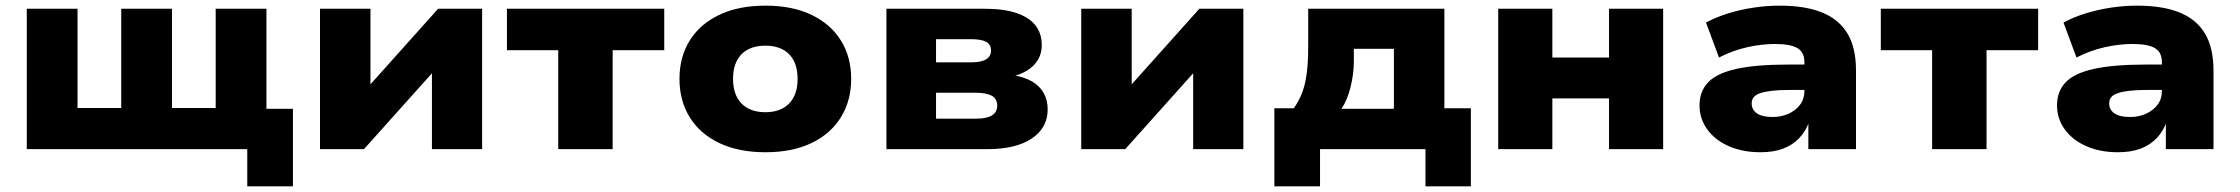

<svg xmlns="http://www.w3.org/2000/svg" viewBox="-20 -529 7946 681"><path d="M857 132V0H75V-498H255V-146H410V-498H590V-146H745V-498H925V-143H1019V132Z M1115 0V-498H1294V-192H1260L1534 -498H1690V0H1512V-307H1546L1271 0Z M1960 0V-351H1778V-498H2336V-351H2153V0Z M2695 11Q2600 11 2531.5 -21.5Q2463 -54 2426.5 -113Q2390 -172 2390 -249Q2390 -327 2426.5 -385.5Q2463 -444 2531.5 -476.5Q2600 -509 2695 -509Q2790 -509 2858 -476.5Q2926 -444 2962.5 -385.5Q2999 -327 2999 -249Q2999 -172 2962.5 -113Q2926 -54 2858 -21.5Q2790 11 2695 11ZM2695 -131Q2749 -131 2779 -162Q2809 -193 2809 -249Q2809 -306 2779 -336.5Q2749 -367 2695 -367Q2640 -367 2610 -336.5Q2580 -306 2580 -249Q2580 -193 2610 -162Q2640 -131 2695 -131Z M3124 0V-498H3470Q3541 -498 3586 -482.5Q3631 -467 3653 -438.5Q3675 -410 3675 -369Q3675 -327 3647 -298Q3619 -269 3567 -257L3570 -263Q3614 -256 3641.5 -239.5Q3669 -223 3682.5 -198Q3696 -173 3696 -141Q3696 -76 3640 -38Q3584 0 3482 0ZM3300 -108H3441Q3479 -108 3498 -119.5Q3517 -131 3517 -154Q3517 -179 3497.5 -189.5Q3478 -200 3441 -200H3300ZM3300 -308H3426Q3460 -308 3477.5 -318.5Q3495 -329 3495 -350Q3495 -371 3478 -380.5Q3461 -390 3425 -390H3300Z M3815 0V-498H3994V-192H3960L4234 -498H4390V0H4212V-307H4246L3971 0Z M4500 132V-145H4569Q4588 -172 4599 -201.5Q4610 -231 4615 -270.5Q4620 -310 4620 -364V-498H5103V-145H5197V132H5036V0H4662V132ZM4738 -143H4924V-356H4782V-314Q4782 -268 4770.5 -221Q4759 -174 4738 -143Z M5294 0V-498H5486V-325H5687V-498H5879V0H5687V-180H5486V0Z M6224 11Q6161 11 6112 -10.5Q6063 -32 6035.5 -70Q6008 -108 6008 -155Q6008 -205 6038.5 -237Q6069 -269 6138 -284.5Q6207 -300 6323 -300H6401V-210H6327Q6291 -210 6265 -207Q6239 -204 6223 -198.5Q6207 -193 6200 -184Q6193 -175 6193 -162Q6193 -140 6211.5 -127Q6230 -114 6267 -114Q6298 -114 6323.5 -125.5Q6349 -137 6364.5 -157.5Q6380 -178 6380 -206V-308Q6380 -344 6355 -358.5Q6330 -373 6276 -373Q6228 -373 6177 -361.5Q6126 -350 6077 -325L6031 -449Q6066 -468 6109.5 -481.5Q6153 -495 6200 -502Q6247 -509 6292 -509Q6382 -509 6442 -485Q6502 -461 6532.5 -410.5Q6563 -360 6563 -279V0H6394V-98H6397Q6385 -64 6362 -39.5Q6339 -15 6305 -2Q6271 11 6224 11Z M6833 0V-351H6651V-498H7209V-351H7026V0Z M7492 11Q7429 11 7380 -10.5Q7331 -32 7303.5 -70Q7276 -108 7276 -155Q7276 -205 7306.5 -237Q7337 -269 7406 -284.5Q7475 -300 7591 -300H7669V-210H7595Q7559 -210 7533 -207Q7507 -204 7491 -198.5Q7475 -193 7468 -184Q7461 -175 7461 -162Q7461 -140 7479.5 -127Q7498 -114 7535 -114Q7566 -114 7591.5 -125.5Q7617 -137 7632.5 -157.5Q7648 -178 7648 -206V-308Q7648 -344 7623 -358.5Q7598 -373 7544 -373Q7496 -373 7445 -361.5Q7394 -350 7345 -325L7299 -449Q7334 -468 7377.5 -481.5Q7421 -495 7468 -502Q7515 -509 7560 -509Q7650 -509 7710 -485Q7770 -461 7800.5 -410.5Q7831 -360 7831 -279V0H7662V-98H7665Q7653 -64 7630 -39.5Q7607 -15 7573 -2Q7539 11 7492 11Z"/></svg>

Font: Nunito Sans 10pt SemiExpanded Black
Style: Regular
Weight: 900
Width: 6
Designer: Vernon Adams
Foundry: Vernon Adams
Version: Version 3.101;gftools[0.9.27]